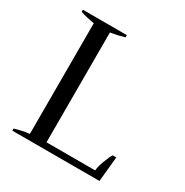

<svg xmlns="http://www.w3.org/2000/svg" viewBox="-162 -830 923 960"><g transform="rotate(30 299.5 -350.0)"><path d="M40 -12Q81 -25 124 -30V-669Q78 -676 43 -688V-700H297V-687Q261 -676 217 -669V-35H498Q499 -56 512.5 -92.5Q526 -129 536 -144H557L543 0H40Z"/></g></svg>

Font: Trirong
Style: Regular
Weight: 400
Designer: Katatrad Team
Foundry: CadsonDemak
Version: Version 1.001